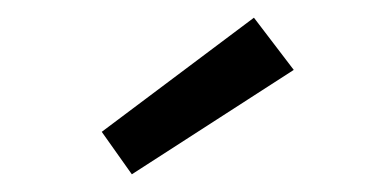

<svg xmlns="http://www.w3.org/2000/svg" viewBox="-20 -848 418 217"><path d="M129 -651 95 -699 267 -828 312 -769Z"/></svg>

Font: Yaldevi ExtraLight
Style: Regular
Weight: 400
Version: Version 1.100